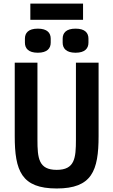

<svg xmlns="http://www.w3.org/2000/svg" viewBox="-20 -1052 640 1084"><path d="M63.2 -698.2V-283.7C63.2 -87.4 101.2 12.1 300.1 12.1C498.6 12.1 536.6 -87.4 536.6 -283.7V-698.2H408.7V-263.8C408.7 -159.4 402.3 -93 300.1 -93C197.8 -93 191.4 -159.4 191.4 -263.8V-698.2ZM120.7 -811.1C120.7 -779.5 139.9 -754.3 193.5 -754.3C246.8 -754.3 266.3 -779.5 266.3 -811.1V-833.8C266.3 -865.8 246.8 -890.3 193.5 -890.3C139.9 -890.3 120.7 -865.8 120.7 -833.8ZM151.3 -940.3H448.9V-1031.6H151.3ZM333.8 -811.1C333.8 -779.5 353.3 -754.3 406.6 -754.3C460.2 -754.3 479.4 -779.5 479.4 -811.1V-833.8C479.4 -865.8 460.2 -890.3 406.6 -890.3C353.3 -890.3 333.8 -865.8 333.8 -833.8Z"/></svg>

Font: Margiela Mono SemiBold
Style: Regular
Weight: 600
Designer: Mike Abbink, Paul van der Laan, Pieter van Rosmalen
Foundry: Bold Monday
Version: Version 2.003 2021